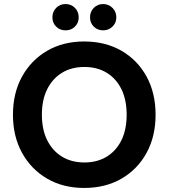

<svg xmlns="http://www.w3.org/2000/svg" viewBox="-20 -917 833 949"><path d="M396 12Q292 12 213 -34Q134 -80 89 -161.5Q44 -243 44 -350Q44 -457 89 -538.5Q134 -620 213 -666Q292 -712 396 -712Q501 -712 580.5 -666Q660 -620 704.5 -538.5Q749 -457 749 -350Q749 -243 704.5 -161.5Q660 -80 580.5 -34Q501 12 396 12ZM397 -114Q461 -114 508 -143Q555 -172 580.5 -224.5Q606 -277 606 -350Q606 -423 580.5 -475.5Q555 -528 508 -557Q461 -586 397 -586Q333 -586 286 -557Q239 -528 213 -475.5Q187 -423 187 -350Q187 -277 213 -224.5Q239 -172 286 -143Q333 -114 397 -114ZM304 -767Q276 -767 257.5 -785.5Q239 -804 239 -831Q239 -859 257.5 -878Q276 -897 304 -897Q332 -897 350.5 -878Q369 -859 369 -831Q369 -804 350.5 -785.5Q332 -767 304 -767ZM490 -767Q462 -767 443.5 -785.5Q425 -804 425 -831Q425 -859 443.5 -878Q462 -897 490 -897Q517 -897 536 -878Q555 -859 555 -831Q555 -804 536 -785.5Q517 -767 490 -767Z"/></svg>

Font: DM Sans 24pt ExtraBold
Style: Regular
Weight: 800
Designer: Colophon Foundry, Jonny Pinhorn
Foundry: Colophon Foundry
Version: Version 4.004;gftools[0.9.30]